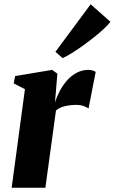

<svg xmlns="http://www.w3.org/2000/svg" viewBox="-20 -877 536 897"><path d="M34.5 0 96.5 -460.5 44 -487.5 50.5 -521.5 223.5 -550.5 248 -533 240.5 -441.5 236.5 -397.5Q245.5 -426 260 -453.2Q274.5 -480.5 294.5 -502.5Q314.5 -524.5 339.2 -537.5Q364 -550.5 393 -550.5Q406 -550.5 414.8 -547.2Q423.5 -544 427 -541L393.5 -369.5Q390.5 -373.5 374.5 -380.2Q358.5 -387 335.5 -387Q321 -387 307.2 -385.2Q293.5 -383.5 281.2 -380.5Q269 -377.5 259 -372.5Q249 -367.5 241.5 -361L192 0ZM239 -635 403.5 -857 496 -775Q486.5 -762.5 467 -744Q447.5 -725.5 421.5 -704.8Q395.5 -684 368 -664.2Q340.5 -644.5 315.5 -629Q290.5 -613.5 272.5 -605.5Z"/></svg>

Font: Merriweather 60pt Black
Style: Italic
Weight: 900
Italic angle: -7.8°
Version: Version 2.101